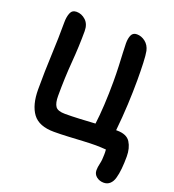

<svg xmlns="http://www.w3.org/2000/svg" viewBox="-159 -837 1042 1153"><g transform="rotate(20 361.5 -260.5)"><path d="M635 194Q608 194 588.5 178.5Q569 163 569 138Q569 118 575 93.5Q581 69 581 35Q581 28 581 19Q581 10 580 2Q565 1 549 0Q533 -1 515 -1Q479 -1 433.5 1.5Q388 4 340 6.5Q292 9 250 9Q154 9 114 -45Q74 -99 74 -199Q74 -314 79 -422.5Q84 -531 84 -631Q84 -665 94 -690Q104 -715 132 -715Q165 -715 191 -691Q217 -667 217 -622Q217 -526 208.5 -421.5Q200 -317 200 -202Q200 -157 214.5 -136Q229 -115 276 -115Q320 -115 369 -117.5Q418 -120 468 -123Q475 -175 479 -247Q483 -319 483 -397Q483 -448 481 -496Q479 -544 477 -581Q475 -618 475 -639Q475 -671 484.5 -691.5Q494 -712 519 -712Q548 -712 573 -692.5Q598 -673 606 -638Q611 -613 613 -562.5Q615 -512 615 -453Q615 -381 611 -297.5Q607 -214 598 -128Q601 -128 604 -128Q666 -128 689 -91.5Q712 -55 712 -1Q712 41 708.5 77Q705 113 697 140Q690 165 674 179.5Q658 194 635 194Z"/></g></svg>

Font: Shantell Sans Normal
Style: Regular
Weight: 600
Designer: Stephen Nixon, Anya Danilova, Shantell Martin
Foundry: Arrow Type
Version: Version 1.009;[a7da0bfa3]